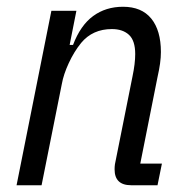

<svg xmlns="http://www.w3.org/2000/svg" viewBox="-20 -548 550 568"><path d="M29 0 132 -516H206L186 -415H196Q218 -473 255.5 -500.5Q293 -528 344 -528Q399 -528 427.5 -493Q456 -458 456 -394Q456 -378 453.5 -360Q451 -342 446 -320L395 -64H459L446 0H368Q319 0 319 -47Q319 -55 320 -62Q321 -69 323 -77L372 -322Q380 -360 380 -388Q380 -428 361.5 -445Q343 -462 311 -462Q254 -462 220 -421Q199 -395 183.5 -361.5Q168 -328 163 -300L103 0Z"/></svg>

Font: IBM Plex Sans Condensed
Style: Italic
Weight: 400
Width: 3
Italic angle: -11°
Designer: Mike Abbink, Paul van der Laan, Pieter van Rosmalen
Foundry: Bold Monday
Version: Version 1.3